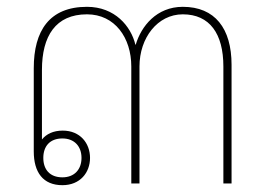

<svg xmlns="http://www.w3.org/2000/svg" viewBox="-20 -538 782 563"><path d="M163 5C215 5 244 -32 244 -75C244 -118 215 -155 164 -155C136 -155 116 -145 103 -129V-333C103 -432 143 -496 235 -496C317 -496 365 -427 365 -343V0H389V-343C389 -427 442 -496 516 -496C595 -496 635 -439 635 -343V0H659V-348C659 -455 610 -518 516 -518C439 -518 394 -461 378 -407H377C364 -461 317 -518 235 -518C125 -518 79 -448 79 -338V-94C79 -33 106 5 163 5ZM163 -18C126 -18 107 -41 107 -75C107 -109 126 -132 163 -132C198 -132 219 -109 219 -75C219 -41 198 -18 163 -18Z"/></svg>

Font: Noto Sans Thai Looped Thin
Style: Regular
Weight: 100
Designer: Sasikarn Vongin, Ben Mitchell
Foundry: The Fontpad Ltd
Version: Version 1.001